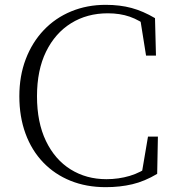

<svg xmlns="http://www.w3.org/2000/svg" viewBox="-20 -759 726 794"><path d="M417 15Q337 15 271.5 -11.5Q206 -38 158.5 -87.5Q111 -137 85.5 -206.5Q60 -276 60 -361Q60 -445 86.5 -514.5Q113 -584 161 -634.5Q209 -685 274.5 -712Q340 -739 417 -739Q476 -739 524 -726Q572 -713 621 -684L625 -529H584L558 -692L600 -678V-643Q557 -676 516.5 -690Q476 -704 426 -704Q340 -704 274 -663Q208 -622 170.5 -545.5Q133 -469 133 -361Q133 -253 170 -176Q207 -99 272 -58.5Q337 -18 420 -18Q470 -18 516 -31.5Q562 -45 605 -77V-45L565 -35L592 -194H633L630 -40Q578 -9 527 3Q476 15 417 15Z"/></svg>

Font: Noto Serif SC ExtraLight
Style: Regular
Weight: 200
Designer: Ryoko NISHIZUKA 西塚涼子 (kana & ideographs); Frank Grießhammer (Latin, Greek & Cyrillic); Wenlong ZHANG 张文龙 (bopomofo); San
Foundry: Adobe
Version: Version 2.002-H1;hotconv 1.1.0;makeotfexe 2.6.0